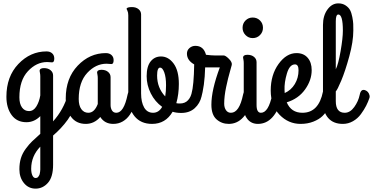

<svg xmlns="http://www.w3.org/2000/svg" viewBox="-20 -707 2213 1139"><path d="M95 297Q95 261 104 231.5Q113 202 133.5 174.5Q154 147 170.5 131.5Q187 116 219 87V-18Q183 18 137 18Q80 18 49 -24.5Q18 -67 18 -133Q18 -253 89 -327.5Q160 -402 256 -402Q277 -402 289.5 -390.5Q302 -379 302 -360Q302 -337 289 -337Q285 -337 275 -338Q265 -339 260 -339Q196 -339 145.5 -284.5Q95 -230 95 -130Q95 -91 110.5 -69.5Q126 -48 152 -48Q179 -48 196 -76Q213 -104 219 -141V-254Q219 -265 217 -274.5Q215 -284 215 -286Q215 -303 241 -303Q265 -303 280 -290.5Q295 -278 295 -259V13Q357 -56 383 -146Q392 -176 407 -176Q419 -176 430.5 -162.5Q442 -149 442 -135Q442 -129 441 -125Q418 -47 382 3Q346 53 295 97V270Q295 343 264.5 377.5Q234 412 191 412Q149 412 122 379Q95 346 95 297ZM191 349Q196 349 200.5 347Q205 345 207.5 341Q210 337 212.5 333Q215 329 216 322.5Q217 316 218 311Q219 306 219 299Q219 292 219 288Q219 284 219 277.5Q219 271 219 270V163Q165 219 165 294Q165 318 172 333.5Q179 349 191 349Z M670 -38Q715 -38 737 -146Q743 -176 761 -176Q773 -176 784.5 -162.5Q796 -149 796 -135Q796 -132 795 -128Q788 -100 777.5 -75.5Q767 -51 750 -26Q733 -1 708 13.5Q683 28 652 28Q601 28 575 -13Q539 28 489 28Q432 28 401 -14.5Q370 -57 370 -123Q370 -243 441 -317.5Q512 -392 608 -392Q629 -392 641.5 -380.5Q654 -369 654 -350Q654 -327 641 -327Q637 -327 627 -328Q617 -329 612 -329Q548 -329 497.5 -274.5Q447 -220 447 -120Q447 -81 462.5 -59.5Q478 -38 504 -38Q540 -38 560 -90V-244Q560 -255 558 -264.5Q556 -274 556 -276Q556 -293 582 -293Q606 -293 621 -280.5Q636 -268 636 -249V-84Q636 -65 644.5 -51.5Q653 -38 670 -38Z M850 -255Q850 -313 873.5 -342.5Q897 -372 935 -372Q979 -372 1010 -330Q1041 -288 1041 -209Q1041 -148 1026 -95Q1033 -93 1047 -93Q1078 -93 1096 -113Q1114 -133 1119 -165Q1122 -180 1145 -181Q1173 -182 1177 -157Q1179 -148 1176 -136Q1166 -93 1135 -65Q1104 -37 1055 -37Q1026 -37 1004 -44Q962 28 882 28Q815 28 778 -17.5Q741 -63 741 -139V-616Q741 -633 736 -643Q731 -653 731 -654Q731 -665 763 -665Q787 -665 802 -652.5Q817 -640 817 -621V-153Q817 -101 835 -69.5Q853 -38 888 -38Q922 -38 942 -73Q899 -104 874.5 -153Q850 -202 850 -255ZM912 -259Q912 -186 960 -135Q965 -164 965 -201Q965 -249 954.5 -277.5Q944 -306 930 -306Q912 -306 912 -259Z M1337 28Q1295 28 1264.5 1Q1234 -26 1234 -86Q1234 -173 1284 -307H1208H1197Q1194 -194 1172 -123Q1163 -95 1139 -107Q1116 -118 1115 -141Q1115 -146 1116 -151Q1130 -200 1132 -325Q1089 -349 1089 -389Q1089 -409 1104 -422Q1119 -435 1139 -435Q1188 -435 1202 -382Q1235 -378 1255 -378H1307Q1318 -378 1338 -358Q1358 -338 1355 -322Q1355 -319 1344 -282Q1333 -245 1321.5 -190.5Q1310 -136 1310 -92Q1310 -69 1320.5 -53.5Q1331 -38 1350 -38Q1400 -38 1422 -146Q1428 -176 1446 -176Q1458 -176 1469.5 -162.5Q1481 -149 1481 -135Q1481 -133 1480.5 -131Q1480 -129 1480 -128Q1437 28 1337 28Z M1479 -481Q1454 -481 1436.5 -499Q1419 -517 1419 -542Q1419 -568 1436.5 -585.5Q1454 -603 1479 -603Q1505 -603 1522.5 -585.5Q1540 -568 1540 -542Q1540 -517 1522.5 -499Q1505 -481 1479 -481ZM1502 -338V-84Q1502 -38 1528 -38Q1573 -38 1595 -146Q1602 -184 1627 -174Q1648 -166 1653 -142Q1655 -135 1653 -128Q1610 28 1510 28Q1472 28 1449 1Q1426 -26 1426 -66V-333Q1426 -344 1424 -353.5Q1422 -363 1422 -365Q1422 -382 1448 -382Q1472 -382 1487 -369.5Q1502 -357 1502 -338Z M1829 -291Q1829 -231 1789.5 -176Q1750 -121 1681 -100Q1707 -38 1774 -38Q1871 -38 1896 -164Q1900 -185 1916 -189Q1932 -193 1945.5 -182Q1959 -171 1957 -154Q1955 -133 1948.5 -111.5Q1942 -90 1927.5 -64Q1913 -38 1893 -18.5Q1873 1 1839 14.5Q1805 28 1763 28Q1691 28 1638.5 -26Q1586 -80 1586 -170Q1586 -263 1632.5 -327.5Q1679 -392 1739 -392Q1781 -392 1805 -364.5Q1829 -337 1829 -291ZM1668 -173Q1668 -170 1668.5 -164Q1669 -158 1669 -155Q1707 -172 1729 -208.5Q1751 -245 1751 -290Q1751 -325 1730 -325Q1698 -325 1682 -271Q1666 -217 1668 -173Z M1972 -581V-296Q1987 -326 2000.5 -403.5Q2014 -481 2014 -525Q2014 -621 1987 -621Q1972 -621 1972 -581ZM2114 -145Q2121 -181 2146 -172Q2166 -165 2172 -142Q2174 -134 2172 -127Q2164 -103 2152 -79.5Q2140 -56 2121 -30Q2102 -4 2074 12Q2046 28 2014 28Q1957 28 1926.5 -7.5Q1896 -43 1896 -104V-559Q1896 -614 1922.5 -650.5Q1949 -687 1987 -687Q2012 -687 2030 -675Q2048 -663 2056.5 -647.5Q2065 -632 2070 -606Q2075 -580 2075.5 -565Q2076 -550 2076 -526Q2076 -460 2052 -372.5Q2028 -285 2004.5 -229Q1981 -173 1972 -165V-107Q1972 -38 2025 -38Q2057 -38 2081.5 -72Q2106 -106 2114 -145Z"/></svg>

Font: Grand Hotel
Style: Regular
Weight: 400
Designer: Brian J. Bonislawsky & Jim Lyles for Astigmatic (AOETI)
Foundry: Astigmatic (AOETI)
Version: Version 001.000